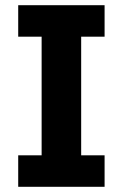

<svg xmlns="http://www.w3.org/2000/svg" viewBox="-20 -718 472 738"><path d="M382 0V-121H292V-577H382V-698H50V-577H140V-121H50V0Z"/></svg>

Font: IBM Plex Sans Thai Looped
Style: Bold
Weight: 700
Designer: Mike Abbink, Paul van der Laan, Pieter van Rosmalen, Ben Mitchell, Mark Frömberg
Foundry: Bold Monday
Version: Version 1.1